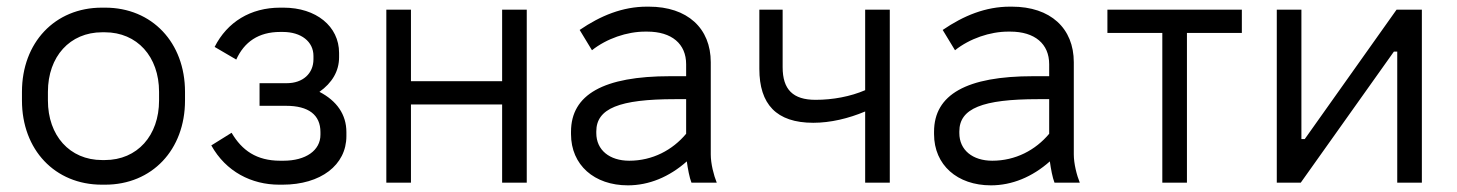

<svg xmlns="http://www.w3.org/2000/svg" viewBox="-20 -549 4378 577"><path d="M286 6H296C437 6 536 -99 536 -247V-273C536 -421 437 -526 296 -526H286C145 -526 46 -421 46 -273V-247C46 -99 145 6 286 6ZM287 -68C189 -68 124 -142 124 -247V-273C124 -379 190 -452 287 -452H295C392 -452 458 -379 458 -273V-247C458 -142 393 -68 295 -68Z M819 6H829C944 6 1021 -53 1021 -140V-152C1021 -205 992 -246 940 -273C978 -300 999 -335 999 -377V-390C999 -470 930 -526 832 -526H822C733 -526 663 -483 625 -408L690 -370C714 -423 757 -453 822 -453H830C885 -453 922 -424 922 -381V-371C922 -328 890 -299 842 -299H760V-231H840C907 -231 943 -204 943 -152V-144C943 -97 899 -66 832 -66H822C751 -66 707 -97 676 -150L615 -112C659 -33 736 6 819 6Z M1141 0H1215V-235H1489V0H1563V-520H1489V-305H1215V-520H1141Z M1867 8C1930 8 1991 -17 2044 -64C2047 -42 2052 -15 2058 0H2134C2125 -22 2116 -57 2116 -85V-362C2116 -464 2046 -529 1930 -529H1924C1851 -529 1785 -502 1722 -459L1759 -398C1803 -433 1864 -454 1919 -454H1925C1999 -454 2042 -417 2042 -356V-320H1994C1794 -320 1696 -265 1696 -153V-146C1696 -53 1766 8 1867 8ZM1871 -66C1812 -66 1772 -98 1772 -149V-154C1772 -223 1841 -251 2009 -251H2042V-147C2001 -98 1941 -66 1871 -66Z M2580 0H2654V-520H2580V-278C2536 -259 2483 -249 2431 -249C2363 -249 2332 -280 2332 -347V-520H2262V-342C2262 -236 2313 -180 2424 -180C2476 -180 2530 -193 2580 -214Z M2958 8C3021 8 3082 -17 3135 -64C3138 -42 3143 -15 3149 0H3225C3216 -22 3207 -57 3207 -85V-362C3207 -464 3137 -529 3021 -529H3015C2942 -529 2876 -502 2813 -459L2850 -398C2894 -433 2955 -454 3010 -454H3016C3090 -454 3133 -417 3133 -356V-320H3085C2885 -320 2787 -265 2787 -153V-146C2787 -53 2857 8 2958 8ZM2962 -66C2903 -66 2863 -98 2863 -149V-154C2863 -223 2932 -251 3100 -251H3133V-147C3092 -98 3032 -66 2962 -66Z M3473 0H3547V-450H3712V-520H3308V-450H3473Z M3817 0H3889L4169 -394H4179V0H4253V-520H4177L3901 -131H3891V-520H3817Z"/></svg>

Font: Fixel Text Regular
Style: Regular
Weight: 400
Width: 4
Designer: AlfaBravo + MacPaw
Foundry: Kyrylo Tkachov, Marchela Mozhyna, Serhii Makarenko, Maria Weinstein, Zakhar Kryvoshyya
Version: Version 1.211